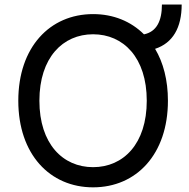

<svg xmlns="http://www.w3.org/2000/svg" viewBox="-20 -798 817 828"><path d="M763.5 -778.4H678.3C678.3 -707 654.8 -660.9 600.9 -649.9C544.4 -706.3 468.4 -737.2 381.4 -737.2C195 -737.2 58.9 -594.5 58.9 -363.6C58.9 -132.8 195 9.9 381.4 9.9C568.2 9.9 704.2 -132.8 704.2 -363.6C704.2 -452.4 684.3 -528.1 648.8 -587.4C725.1 -612.2 763.5 -678.6 763.5 -778.4ZM149.9 -363.6C149.9 -549.7 251.1 -650.2 381.4 -650.2C512.1 -650.2 612.9 -549.7 612.9 -363.6C612.9 -177.6 512.1 -77.1 381.4 -77.1C251.1 -77.1 149.9 -177.6 149.9 -363.6Z"/></svg>

Font: Margiela Sans Text
Style: Regular
Weight: 400
Designer: Stefan Endress, Andreas Faust
Version: Version 1.100;FEAKit 1.0